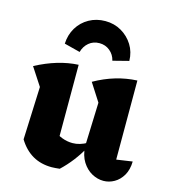

<svg xmlns="http://www.w3.org/2000/svg" viewBox="-114 -854 852 957"><g transform="rotate(15 312.0 -375.5)"><path d="M542 -109 624 -121Q623 -78 606 -49Q589 -20 562.5 -5Q536 10 507 10Q476 10 447 -6Q418 -22 398 -53.5Q378 -85 375 -132L383 -360L324 -452Q430 -512 542 -517ZM282 8Q271 9 261 10Q251 11 241 11Q185 11 142.5 -13.5Q100 -38 70 -87L205 -172Q254 -132 310 -132Q347 -132 385 -154L390 -133Q367 -91 340 -56Q313 -21 282 8ZM70 -87 81 -360 21 -452Q134 -512 239 -517V-100ZM312 -762Q358 -762 395 -740.5Q432 -719 454.5 -683Q477 -647 478 -601L396 -580Q389 -610 366 -629Q343 -648 312 -648Q280 -648 257.5 -629Q235 -610 227 -580L145 -601Q147 -647 169 -683.5Q191 -720 228.5 -741Q266 -762 312 -762Z"/></g></svg>

Font: Piazzolla Thin Black
Style: Regular
Weight: 900
Version: Version 2.005